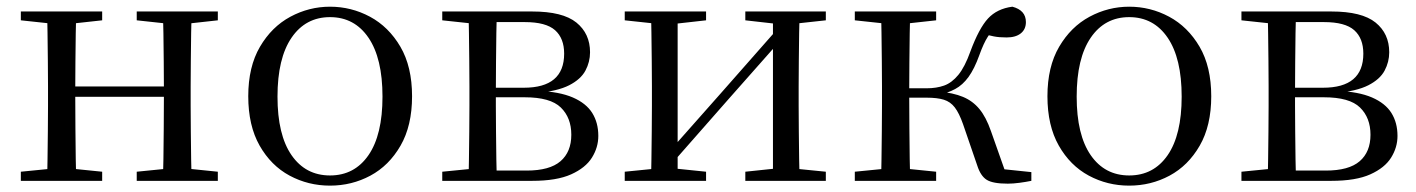

<svg xmlns="http://www.w3.org/2000/svg" viewBox="-20 -551 4315 585"><path d="M123.1 0Q124.3 -24.4 124.8 -65.4Q125.3 -106.3 125.8 -150.3Q126.3 -194.3 126.3 -228.5V-288.3Q126.3 -321.7 125.8 -365.7Q125.3 -409.8 124.8 -450.8Q124.3 -491.8 123.1 -516H212.3Q211.3 -491.7 210.8 -450.1Q210.3 -408.6 209.8 -363Q209.3 -317.5 209.3 -279.8V-260.2Q209.3 -210.2 209.8 -159.3Q210.3 -108.5 210.8 -66.4Q211.3 -24.3 212.3 0ZM475.4 0Q477.4 -24.3 477.9 -66.4Q478.4 -108.5 478.9 -159.3Q479.4 -210.2 479.4 -260.2V-279.8Q479.4 -317.4 478.9 -363.1Q478.4 -408.7 477.9 -450.2Q477.4 -491.7 475.4 -516H563.9Q562.9 -491.7 562.4 -450.7Q561.9 -409.7 561.4 -365.7Q560.9 -321.7 560.9 -288.3V-228.5Q560.9 -194.3 561.4 -150.3Q561.9 -106.3 562.4 -65.4Q562.9 -24.4 563.9 0ZM43.5 0V-27.8L152.7 -38.6H184.7L291.3 -27.8V0ZM43.5 -489.1V-516H291.3V-489.1L184.7 -477.4H152.7ZM396.6 0V-27.8L504.8 -38.6H537.8L643.7 -27.8V0ZM396.6 -489.1V-516H643.7V-489.1L537.8 -477.4H504.8ZM167 -256V-287.5H519.9V-256Z M985.5 14.6Q919.2 14.6 862.4 -15.9Q805.6 -46.5 771 -107.4Q736.4 -168.3 736.4 -257.8Q736.4 -347.6 772.1 -408.5Q807.7 -469.3 864.7 -500Q921.7 -530.6 985.5 -530.6Q1050.2 -530.6 1107.2 -500.1Q1164.2 -469.5 1199.9 -408.7Q1235.5 -347.8 1235.5 -257.8Q1235.5 -168 1200.4 -107.2Q1165.3 -46.3 1108.5 -15.8Q1051.7 14.6 985.5 14.6ZM985.5 -16.4Q1060 -16.4 1102.7 -78.2Q1145.4 -140.1 1145.4 -256.6Q1145.4 -373.4 1102.7 -436.1Q1060 -498.8 985.5 -498.8Q911.1 -498.8 868.3 -436.1Q825.5 -373.4 825.5 -256.6Q825.5 -140.1 868.3 -78.2Q911.1 -16.4 985.5 -16.4Z M1327.5 0V-27.8L1436.7 -38.6L1450.2 -31.3H1584.6Q1654.8 -31.3 1687.7 -59.7Q1720.7 -88.1 1720.7 -140.4Q1720.7 -192.3 1688.8 -223.4Q1657 -254.6 1578.6 -254.6H1450.2V-283.7H1576Q1698.9 -283.7 1698.9 -387.5Q1698.9 -434.3 1671.2 -459Q1643.4 -483.7 1579 -483.7H1450.2L1436.7 -477.4L1327.5 -489.1V-516H1601.6Q1694.5 -516 1736.2 -482.3Q1777.8 -448.6 1777.8 -391.7Q1777.8 -362.3 1763.7 -335.8Q1749.5 -309.3 1714.1 -291.2Q1678.7 -273.1 1614.5 -267.5L1617.1 -274.5Q1684.6 -271.7 1725.4 -254Q1766.1 -236.3 1784.6 -206.6Q1803 -177 1803 -136.9Q1803 -101.9 1783.6 -70.8Q1764.2 -39.6 1720.2 -19.8Q1676.2 0 1601.6 0ZM1407.1 0Q1408.3 -24.4 1408.8 -65.3Q1409.3 -106.3 1409.8 -150.3Q1410.3 -194.3 1410.3 -228.5V-288.3Q1410.3 -321.7 1409.8 -365.7Q1409.3 -409.7 1408.8 -450.7Q1408.3 -491.8 1407.1 -516H1493.8Q1492.8 -491.8 1492.3 -450.2Q1491.8 -408.7 1491.3 -361.2Q1490.8 -313.7 1490.8 -272V-228.5Q1490.8 -194.3 1491.3 -150.3Q1491.8 -106.3 1492.3 -65.3Q1492.8 -24.4 1493.8 0Z M1883.5 0V-27.8L1991.7 -38.6H2026.3L2131.3 -27.8V0ZM2250.9 0V-27.8L2353.6 -38.6H2388L2496.2 -27.8V0ZM1963.1 0Q1964.3 -24.4 1964.8 -65.3Q1965.3 -106.3 1965.8 -150.3Q1966.3 -194.3 1966.3 -228.5V-288.3Q1966.3 -321.7 1965.8 -365.7Q1965.3 -409.7 1964.8 -450.7Q1964.3 -491.8 1963.1 -516H2044.7V0ZM2022.1 -46.9 1986.9 -65.8H1998.3L2175.2 -265.6L2356 -470.9L2389.7 -451H2378.4L2200.1 -249.4ZM2335.1 0V-516H2416.4Q2415.4 -491.8 2414.9 -450.7Q2414.4 -409.7 2413.9 -365.7Q2413.4 -321.7 2413.4 -288.3V-228.5Q2413.4 -194.3 2413.9 -150.3Q2414.4 -106.3 2414.9 -65.3Q2415.4 -24.4 2416.4 0ZM1883.5 -489.1V-516H2131.3V-489.1L2027.1 -477.4H1992.7ZM2250.9 -489.1V-516H2496.2V-489.1L2388.8 -477.4H2354.4Z M2584.5 0V-27.8L2693.7 -38.6H2725.7L2832.3 -27.8V0ZM2584.5 -489.1V-516H2832.3V-489.1L2725.7 -477.4H2693.7ZM2664.1 0Q2665.3 -24.4 2665.8 -65.3Q2666.3 -106.3 2666.8 -150.3Q2667.3 -194.3 2667.3 -228.5V-288.3Q2667.3 -321.7 2666.8 -365.7Q2666.3 -409.7 2665.8 -450.7Q2665.3 -491.8 2664.1 -516H2753.3Q2752.3 -491.8 2751.8 -450.2Q2751.3 -408.7 2750.8 -362.6Q2750.3 -316.5 2750.3 -277.8V-258.4Q2750.3 -209.4 2750.8 -158.9Q2751.3 -108.5 2751.8 -66.4Q2752.3 -24.4 2753.3 0ZM2957.5 -46.9 2914.3 -172.6Q2902.4 -206.4 2889.1 -223.7Q2875.8 -241 2855.7 -247.2Q2835.6 -253.4 2803.7 -253.4H2708V-282H2803.1Q2833.3 -282 2856.6 -290.3Q2879.9 -298.6 2899.9 -322.8Q2919.8 -347.1 2936.6 -394.1Q2962.8 -464.8 2990.4 -494.7Q3018.1 -524.6 3064.6 -530.6Q3105.8 -519.7 3105.8 -483.8Q3105.8 -461.7 3090.2 -449.3Q3074.7 -436.9 3046.8 -436.9Q3024.2 -436.9 3008.1 -440.1Q2991.9 -443.3 2975.5 -448.4L3022.1 -479.2Q3002.5 -458.7 2989.8 -439.2Q2977.1 -419.6 2963.8 -382.7Q2949 -341.5 2931.1 -316.7Q2913.1 -291.9 2890.2 -279.7Q2867.3 -267.4 2838.1 -261.6L2838.7 -272.4Q2884.3 -268.2 2914.1 -255.8Q2943.9 -243.4 2964.3 -218.6Q2984.6 -193.9 2999.2 -151.8L3048.1 -13.4L2991 -40.3L3122.4 -26.6V0Q3105.6 3.4 3086.2 6Q3066.8 8.6 3050.7 8.6Q3004.9 8.6 2986.3 -3.2Q2967.7 -14.9 2957.5 -46.9Z M3420.5 14.6Q3354.2 14.6 3297.4 -15.9Q3240.6 -46.5 3206 -107.4Q3171.4 -168.3 3171.4 -257.8Q3171.4 -347.6 3207.1 -408.5Q3242.7 -469.3 3299.7 -500Q3356.7 -530.6 3420.5 -530.6Q3485.2 -530.6 3542.2 -500.1Q3599.2 -469.5 3634.9 -408.7Q3670.5 -347.8 3670.5 -257.8Q3670.5 -168 3635.4 -107.2Q3600.3 -46.3 3543.5 -15.8Q3486.7 14.6 3420.5 14.6ZM3420.5 -16.4Q3495 -16.4 3537.7 -78.2Q3580.4 -140.1 3580.4 -256.6Q3580.4 -373.4 3537.7 -436.1Q3495 -498.8 3420.5 -498.8Q3346.1 -498.8 3303.3 -436.1Q3260.5 -373.4 3260.5 -256.6Q3260.5 -140.1 3303.3 -78.2Q3346.1 -16.4 3420.5 -16.4Z M3762.5 0V-27.8L3871.7 -38.6L3885.2 -31.3H4019.6Q4089.8 -31.3 4122.7 -59.7Q4155.7 -88.1 4155.7 -140.4Q4155.7 -192.3 4123.8 -223.4Q4092 -254.6 4013.6 -254.6H3885.2V-283.7H4011Q4133.9 -283.7 4133.9 -387.5Q4133.9 -434.3 4106.2 -459Q4078.4 -483.7 4014 -483.7H3885.2L3871.7 -477.4L3762.5 -489.1V-516H4036.6Q4129.5 -516 4171.2 -482.3Q4212.8 -448.6 4212.8 -391.7Q4212.8 -362.3 4198.7 -335.8Q4184.5 -309.3 4149.1 -291.2Q4113.7 -273.1 4049.5 -267.5L4052.1 -274.5Q4119.6 -271.7 4160.4 -254Q4201.1 -236.3 4219.6 -206.6Q4238 -177 4238 -136.9Q4238 -101.9 4218.6 -70.8Q4199.2 -39.6 4155.2 -19.8Q4111.2 0 4036.6 0ZM3842.1 0Q3843.3 -24.4 3843.8 -65.3Q3844.3 -106.3 3844.8 -150.3Q3845.3 -194.3 3845.3 -228.5V-288.3Q3845.3 -321.7 3844.8 -365.7Q3844.3 -409.7 3843.8 -450.7Q3843.3 -491.8 3842.1 -516H3928.8Q3927.8 -491.8 3927.3 -450.2Q3926.8 -408.7 3926.3 -361.2Q3925.8 -313.7 3925.8 -272V-228.5Q3925.8 -194.3 3926.3 -150.3Q3926.8 -106.3 3927.3 -65.3Q3927.8 -24.4 3928.8 0Z"/></svg>

Font: Noto Serif TC
Style: Regular
Weight: 200
Designer: Ryoko NISHIZUKA 西塚涼子 (kana & ideographs); Frank Grießhammer (Latin, Greek & Cyrillic); Wenlong ZHANG 张文龙 (bopomofo); San
Foundry: Adobe
Version: Version 2.001;hotconv 1.1.0;makeotfexe 2.6.0